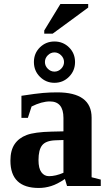

<svg xmlns="http://www.w3.org/2000/svg" viewBox="-20 -932 540 962"><path d="M266.6 -469.2Q439 -469.2 439 -342.3V-43.9L484.9 -32.2V0H315.9L305.2 -35.2Q267.1 -9.3 236.3 0.2Q205.6 9.8 174.3 9.8Q32.2 9.8 32.2 -127Q32.2 -178.7 53.2 -209.7Q74.2 -240.7 113.8 -255.6Q153.3 -270.5 238.3 -272.5L297.9 -273.9V-340.8Q297.9 -423.8 230 -423.8Q189 -423.8 138.2 -398.4L119.6 -341.3H87.4V-452.1Q161.1 -463.4 195.8 -466.3Q230.5 -469.2 266.6 -469.2ZM297.9 -230.5 256.8 -229Q209.5 -227.1 191.2 -204.1Q172.9 -181.2 172.9 -129.9Q172.9 -88.4 187.5 -68.8Q202.1 -49.3 225.6 -49.3Q258.8 -49.3 297.9 -66.4ZM252.9 -517.1Q210.4 -517.1 180.2 -547.1Q149.9 -577.1 149.9 -621.1Q149.9 -665 179.9 -694.6Q210 -724.1 252.9 -724.1Q295.9 -724.1 325.9 -694.6Q356 -665 356 -621.1Q356 -577.6 325.9 -547.4Q295.9 -517.1 252.9 -517.1ZM252.9 -669.4Q233.9 -669.4 219.5 -655Q205.1 -640.6 205.1 -621.1Q205.1 -602.1 219.5 -587.6Q233.9 -573.2 252.9 -573.2Q272 -573.2 286.4 -587.6Q300.8 -602.1 300.8 -621.1Q300.8 -640.6 286.1 -655Q271.5 -669.4 252.9 -669.4ZM201.7 -763.2V-779.3L282.7 -912.1H421.9V-894L243.7 -763.2Z"/></svg>

Font: Tinos
Style: Bold
Weight: 700
Designer: Steve Matteson
Foundry: Monotype Imaging Inc.
Version: Version 1.23